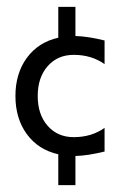

<svg xmlns="http://www.w3.org/2000/svg" viewBox="-20 -520 355 560"><path d="M200 -415Q236 -414 285 -402V-333Q247 -360 195 -360Q148 -360 119 -327Q90 -294 90 -240Q90 -186 119 -153Q148 -120 195 -120Q247 -120 285 -147V-78Q236 -66 200 -65V20H150V-70Q92 -83 58.5 -128.5Q25 -174 25 -240Q25 -306 58.5 -351.5Q92 -397 150 -410V-500H200Z"/></svg>

Font: Glametrix
Style: Regular
Weight: 500
Designer: gluk
Foundry: gluk
Version: Version 0.40